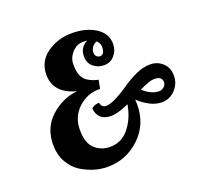

<svg xmlns="http://www.w3.org/2000/svg" viewBox="-126 -853 1067 1016"><g transform="rotate(-20 407.5 -345.0)"><path d="M386 -315Q392 -286 416.5 -286Q441 -286 479 -306Q517 -326 550 -349.5Q583 -373 626 -393Q669 -413 709.5 -413Q750 -413 779 -386Q808 -359 808 -314.5Q808 -270 777 -236.5Q746 -203 700 -203Q639 -203 572 -265Q573 -255 573 -236Q573 -125 496 -52.5Q419 20 314 20Q240 20 167 -24Q130 -47 106 -89.5Q82 -132 82 -188Q82 -284 147.5 -343.5Q213 -403 298 -412Q175 -444 175 -549Q175 -624 236 -667Q297 -710 376.5 -710Q456 -710 509.5 -675.5Q563 -641 563 -583Q563 -546 540 -519Q517 -492 481 -492Q445 -492 420 -513.5Q395 -535 395 -572Q395 -623 440 -645Q426 -647 419 -647Q385 -647 363 -626Q328 -593 328 -553.5Q328 -514 337 -491Q346 -468 363 -456Q389 -438 421 -431Q422 -431 423.5 -430.5Q425 -430 426 -430L417 -382H411Q344 -382 293 -335Q242 -288 242 -213.5Q242 -139 277.5 -107Q313 -75 363 -75Q429 -75 471 -128.5Q513 -182 525 -256Q462 -227 424 -227Q386 -227 365.5 -246Q345 -265 343 -299Q357 -313 386 -315ZM618 -304Q664 -263 707 -263Q724 -264 735.5 -275Q747 -286 747 -300Q747 -314 737.5 -323.5Q728 -333 702 -333Q676 -333 618 -304ZM476 -544Q503 -544 503 -589Q503 -607 486 -624Q470 -619 459.5 -605Q449 -591 449 -575Q449 -559 457.5 -551.5Q466 -544 476 -544Z"/></g></svg>

Font: Oleo Script Swash Caps
Style: Regular
Weight: 400
Designer: Soytutype
Foundry: Soytutype
Version: Version 1.002